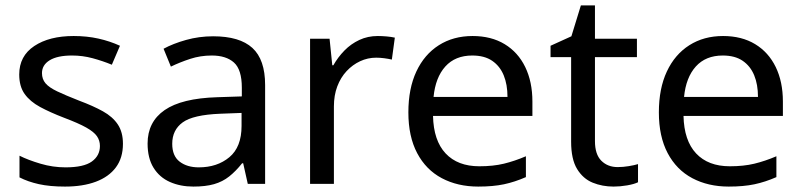

<svg xmlns="http://www.w3.org/2000/svg" viewBox="-20 -679 2962 709"><path d="M434 -148Q434 -96 408 -61Q382 -26 334 -8Q286 10 220 10Q164 10 123.5 1Q83 -8 52 -24V-104Q84 -88 129.5 -74.5Q175 -61 222 -61Q289 -61 319 -82.5Q349 -104 349 -140Q349 -160 338 -176Q327 -192 298.5 -208Q270 -224 217 -244Q165 -264 128 -284Q91 -304 71 -332Q51 -360 51 -404Q51 -472 106.5 -509Q162 -546 252 -546Q301 -546 343.5 -536.5Q386 -527 423 -510L393 -440Q359 -454 322 -464Q285 -474 246 -474Q192 -474 163.5 -456.5Q135 -439 135 -409Q135 -387 148 -371.5Q161 -356 191.5 -341.5Q222 -327 273 -307Q324 -288 360 -268Q396 -248 415 -219.5Q434 -191 434 -148Z M767 -545Q865 -545 912 -502Q959 -459 959 -365V0H895L878 -76H874Q851 -47 826.5 -27.5Q802 -8 770.5 1Q739 10 694 10Q646 10 607.5 -7Q569 -24 547 -59.5Q525 -95 525 -149Q525 -229 588 -272.5Q651 -316 782 -320L873 -323V-355Q873 -422 844 -448Q815 -474 762 -474Q720 -474 682 -461.5Q644 -449 611 -433L584 -499Q619 -518 667 -531.5Q715 -545 767 -545ZM793 -259Q693 -255 654.5 -227Q616 -199 616 -148Q616 -103 643.5 -82Q671 -61 714 -61Q782 -61 827 -98.5Q872 -136 872 -214V-262Z M1375 -546Q1390 -546 1407.5 -544.5Q1425 -543 1438 -540L1427 -459Q1414 -462 1398.5 -464Q1383 -466 1369 -466Q1338 -466 1310 -453Q1282 -440 1260 -416.5Q1238 -393 1225.5 -360Q1213 -327 1213 -286V0H1125V-536H1197L1207 -438H1211Q1228 -468 1252 -492.5Q1276 -517 1307 -531.5Q1338 -546 1375 -546Z M1725 -546Q1794 -546 1843.5 -516Q1893 -486 1919.5 -431.5Q1946 -377 1946 -304V-251H1579Q1581 -160 1625.5 -112.5Q1670 -65 1750 -65Q1801 -65 1840.5 -74.5Q1880 -84 1922 -102V-25Q1881 -7 1841 1.5Q1801 10 1746 10Q1670 10 1611.5 -21Q1553 -52 1520.5 -113.5Q1488 -175 1488 -264Q1488 -352 1517.5 -415Q1547 -478 1600.5 -512Q1654 -546 1725 -546ZM1724 -474Q1661 -474 1624.5 -433.5Q1588 -393 1581 -321H1854Q1854 -367 1840 -401Q1826 -435 1797.5 -454.5Q1769 -474 1724 -474Z M2261 -62Q2281 -62 2302 -65.5Q2323 -69 2336 -73V-6Q2322 1 2296 5.5Q2270 10 2246 10Q2204 10 2168.5 -4.5Q2133 -19 2111 -55Q2089 -91 2089 -156V-468H2013V-510L2090 -545L2125 -659H2177V-536H2332V-468H2177V-158Q2177 -109 2200.5 -85.5Q2224 -62 2261 -62Z M2650 -546Q2719 -546 2768.5 -516Q2818 -486 2844.5 -431.5Q2871 -377 2871 -304V-251H2504Q2506 -160 2550.5 -112.5Q2595 -65 2675 -65Q2726 -65 2765.5 -74.5Q2805 -84 2847 -102V-25Q2806 -7 2766 1.5Q2726 10 2671 10Q2595 10 2536.5 -21Q2478 -52 2445.5 -113.5Q2413 -175 2413 -264Q2413 -352 2442.5 -415Q2472 -478 2525.5 -512Q2579 -546 2650 -546ZM2649 -474Q2586 -474 2549.5 -433.5Q2513 -393 2506 -321H2779Q2779 -367 2765 -401Q2751 -435 2722.5 -454.5Q2694 -474 2649 -474Z"/></svg>

Font: uoriya15
Style: Book
Weight: 400
Designer: Jelle Bosma - Monotype Design Team
Foundry: Monotype Imaging Inc.
Version: Version 2.003